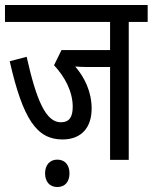

<svg xmlns="http://www.w3.org/2000/svg" viewBox="-20 -642 613 771"><path d="M497 -554H573V-622H0V-554H422V-441H227L197 -380C241 -333 272 -274 272 -213C272 -173 259 -151 224 -151C164 -151 126 -240 87 -414L19 -396C72 -164 127 -82 231 -82C307 -82 348 -130 348 -206C348 -273 320 -331 282 -375C295 -374 310 -373 325 -373H422V0H497ZM161 54C161 87 179 109 210 109C242 109 259 87 259 54C259 22 242 -1 210 -1C179 -1 161 22 161 54Z"/></svg>

Font: Noto Sans ExtraCondensed
Style: Italic
Weight: 400
Width: 2
Italic angle: -12°
Designer: Monotype Design Team
Foundry: Monotype Imaging Inc.
Version: Version 2.013